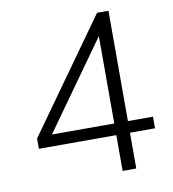

<svg xmlns="http://www.w3.org/2000/svg" viewBox="-80 -775 760 845"><g transform="rotate(-10 300.0 -352.5)"><path d="M400 0V-160H54V-206L410 -705H461V-212H573V-160H461V0ZM400 -212V-632H421L110 -196V-212Z"/></g></svg>

Font: Mulish ExtraLight Light
Style: Regular
Weight: 300
Version: Version 3.603